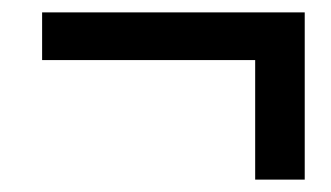

<svg xmlns="http://www.w3.org/2000/svg" viewBox="-20 -389 534 310"><path d="M392 -99V-292H48V-369H472V-99Z"/></svg>

Font: TypoPRO Source Sans Pro
Style: Italic
Weight: 600
Italic angle: -11°
Designer: Paul D. Hunt
Foundry: Adobe Systems Incorporated
Version: Version 1.075;PS 2.000;hotconv 1.0.86;makeotf.lib2.5.63406